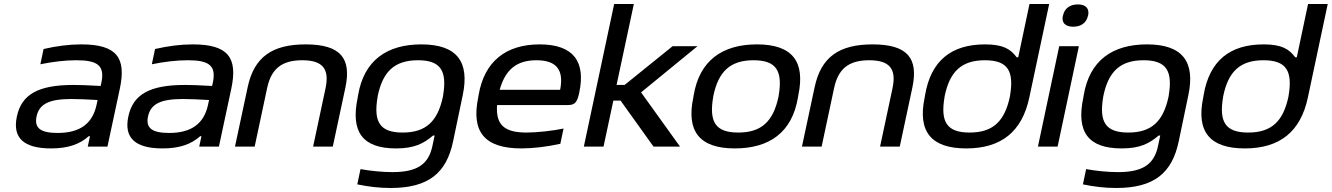

<svg xmlns="http://www.w3.org/2000/svg" viewBox="-20 -730 6631 956"><path d="M385 -509C323 -509 263 -501 197 -486L181 -410C244 -423 306 -430 360 -430C466 -430 504 -404 484 -315L481 -302C417 -306 371 -307 345 -307C169 -307 87 -259 64 -150C41 -42 100 9 234 9C318 9 376 -11 422 -52H428L417 0H515L577 -290C609 -442 562 -509 385 -509ZM162 -150C175 -212 224 -237 335 -237C366 -237 419 -235 466 -232L461 -209C441 -115 379 -68 267 -68C181 -68 150 -93 162 -150Z M940 -509C878 -509 818 -501 752 -486L736 -410C799 -423 861 -430 915 -430C1021 -430 1059 -404 1039 -315L1036 -302C972 -306 926 -307 900 -307C724 -307 642 -259 619 -150C596 -42 655 9 789 9C873 9 931 -11 977 -52H983L972 0H1070L1132 -290C1164 -442 1117 -509 940 -509ZM717 -150C730 -212 779 -237 890 -237C921 -237 974 -235 1021 -232L1016 -209C996 -115 934 -68 822 -68C736 -68 705 -93 717 -150Z M1213 -295 1150 0H1248L1310 -291C1330 -385 1380 -430 1485 -430C1588 -430 1621 -386 1601 -291L1539 0H1637L1700 -295C1730 -438 1678 -509 1502 -509C1336 -509 1245 -447 1213 -295Z M1763 -256 1761 -244C1725 -74 1784 9 1952 9C2043 9 2089 -15 2136 -55H2144L2133 -3C2114 87 2059 127 1934 127C1885 127 1823 121 1775 112L1759 188C1816 200 1870 206 1925 206C2113 206 2203 132 2236 -26L2284 -256C2319 -422 2256 -509 2078 -509C1906 -509 1792 -429 1763 -256ZM1860 -247 1861 -253C1886 -373 1944 -430 2061 -430C2175 -430 2207 -377 2186 -253L2185 -247C2159 -127 2102 -70 1985 -70C1871 -70 1839 -123 1860 -247Z M2864 -268C2897 -422 2837 -509 2667 -509C2499 -509 2391 -424 2363 -256L2361 -244C2326 -75 2391 9 2576 9C2633 9 2702 1 2770 -14L2786 -90C2735 -79 2653 -70 2602 -70C2489 -70 2448 -110 2455 -207H2808C2844 -207 2854 -222 2864 -268ZM2468 -283C2496 -383 2552 -430 2651 -430C2754 -430 2788 -379 2769 -283Z M3038 -710 2887 0H2985L3034 -229H3070L3234 0H3366L3172 -270L3453 -500H3329L3090 -307H3050L3136 -710Z M3434 -256 3432 -244C3397 -78 3461 9 3639 9C3811 9 3924 -71 3953 -244L3955 -256C3990 -422 3927 -509 3749 -509C3577 -509 3463 -429 3434 -256ZM3531 -247 3532 -253C3557 -373 3615 -430 3732 -430C3846 -430 3878 -377 3857 -253L3856 -247C3830 -127 3773 -70 3656 -70C3542 -70 3510 -123 3531 -247Z M4036 -295 3973 0H4071L4133 -291C4153 -385 4203 -430 4308 -430C4411 -430 4444 -386 4424 -291L4362 0H4460L4523 -295C4553 -438 4501 -509 4325 -509C4159 -509 4068 -447 4036 -295Z M4586 -256 4584 -244C4548 -73 4618 9 4791 9C4966 9 5069 -75 5105 -244L5204 -710H5106L5050 -445H5042C5012 -485 4976 -509 4885 -509C4718 -509 4615 -429 4586 -256ZM4683 -247 4684 -253C4709 -373 4767 -430 4884 -430C4998 -430 5030 -377 5009 -253L5008 -247C4982 -127 4925 -70 4808 -70C4694 -70 4662 -123 4683 -247Z M5254 -500 5148 0H5246L5352 -500ZM5272 -651C5265 -618 5283 -597 5324 -597C5364 -597 5390 -618 5397 -651L5398 -653C5405 -687 5387 -708 5347 -708C5306 -708 5280 -687 5273 -653Z M5376 -256 5374 -244C5338 -74 5397 9 5565 9C5656 9 5702 -15 5749 -55H5757L5746 -3C5727 87 5672 127 5547 127C5498 127 5436 121 5388 112L5372 188C5429 200 5483 206 5538 206C5726 206 5816 132 5849 -26L5897 -256C5932 -422 5869 -509 5691 -509C5519 -509 5405 -429 5376 -256ZM5473 -247 5474 -253C5499 -373 5557 -430 5674 -430C5788 -430 5820 -377 5799 -253L5798 -247C5772 -127 5715 -70 5598 -70C5484 -70 5452 -123 5473 -247Z M5973 -256 5971 -244C5935 -73 6005 9 6178 9C6353 9 6456 -75 6492 -244L6591 -710H6493L6437 -445H6429C6399 -485 6363 -509 6272 -509C6105 -509 6002 -429 5973 -256ZM6070 -247 6071 -253C6096 -373 6154 -430 6271 -430C6385 -430 6417 -377 6396 -253L6395 -247C6369 -127 6312 -70 6195 -70C6081 -70 6049 -123 6070 -247Z"/></svg>

Font: LT Wave
Style: Italic
Weight: 400
Designer: Daniel Lyons
Version: Version 2.5 (Glyphs App)